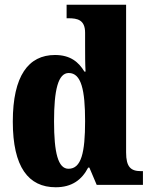

<svg xmlns="http://www.w3.org/2000/svg" viewBox="-20 -780 637 810"><path d="M215 10C283 10 325 -21 352 -73H357L388 0H583V-58H575C532 -58 512 -75 512 -137V-760H261V-703H269C307 -703 339 -696 339 -642V-590C339 -551 339 -508 341 -478H336C312 -518 277 -548 212 -548C100 -548 34 -460 34 -267C34 -75 100 10 215 10ZM269 -68C225 -68 208 -135 208 -268C208 -400 225 -472 270 -472C323 -472 339 -400 339 -269C339 -136 323 -68 269 -68Z"/></svg>

Font: Noto Serif Tamil Condensed Black
Style: Regular
Weight: 900
Width: 3
Designer: Indian Type Foundry, Tom Grace, and the Monotype Design Team
Foundry: Monotype Imaging Inc.
Version: Version 2.004